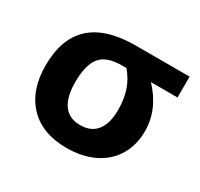

<svg xmlns="http://www.w3.org/2000/svg" viewBox="-116 -652 838 805"><g transform="rotate(30 303.0 -249.5)"><path d="M540.5 -215.3Q540.5 -149.4 510 -97.9Q479.5 -46.4 422.6 -18.6Q365.7 9.3 289.6 9.3Q171.9 9.3 106.7 -59.1Q41.5 -127.4 41.5 -247.1Q41.5 -507.8 327.6 -507.8H587.9V-406.7H459Q540.5 -320.8 540.5 -215.3ZM184.1 -247.1Q184.1 -176.3 211.2 -139.2Q238.3 -102.1 291.5 -102.1Q344.2 -102.1 371.3 -136.7Q398.4 -171.4 398.4 -236.8Q398.4 -287.1 385.3 -328.1Q372.1 -369.1 340.8 -406.7H318.4Q245.1 -406.7 214.6 -369.6Q184.1 -332.5 184.1 -247.1Z"/></g></svg>

Font: Bpm'online Open Sans
Style: Bold
Weight: 700
Foundry: Ascender Corporation
Version: Version 1.10